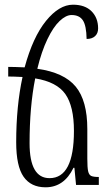

<svg xmlns="http://www.w3.org/2000/svg" viewBox="-20 -788 465 818"><path d="M401 -34V0H304L297 -73H293Q253 10 174 10Q112 10 80.5 -35Q49 -80 49 -182Q49 -336 76 -460Q38 -462 15 -462V-503Q41 -503 85 -501Q120 -630 176 -699Q232 -768 291 -768Q342 -768 370 -740Q398 -712 398 -667Q398 -646 385 -634Q372 -622 349 -622Q348 -679 333 -701.5Q318 -724 285 -724Q261 -724 234 -698.5Q207 -673 182 -621Q157 -569 139 -495Q253 -479 302.5 -419Q352 -359 352 -238V-112Q352 -74 355.5 -58.5Q359 -43 368.5 -38.5Q378 -34 401 -34ZM295 -230Q295 -335 258.5 -387Q222 -439 130 -454Q106 -334 106 -178Q106 -29 191 -29Q295 -29 295 -230Z"/></svg>

Font: Noto Serif Armenian Light Cond
Style: Regular
Weight: 300
Width: 3
Designer: Monotype Design team
Foundry: Monotype Imaging Inc.
Version: Version 1.000